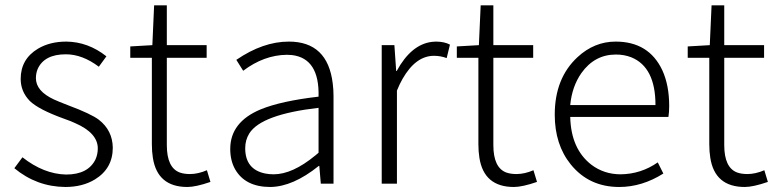

<svg xmlns="http://www.w3.org/2000/svg" viewBox="-20 -707 2988 739"><path d="M231.4 12.7Q121.1 11.7 35.2 -59.6L66.4 -101.6Q148.4 -37.1 234.4 -35.2Q319.3 -35.2 347.7 -93.8Q356.4 -113.3 356.4 -135.7Q356.4 -195.3 268.6 -233.4Q252 -241.2 226.6 -250Q128.9 -285.2 94.7 -318.4Q59.6 -354.5 59.6 -403.3Q59.6 -479.5 126 -519.5Q171.9 -546.9 235.4 -546.9Q319.3 -545.9 389.6 -490.2L360.4 -450.2Q296.9 -498 233.4 -498Q150.4 -498 125 -441.4Q118.2 -424.8 118.2 -406.2Q118.2 -356.4 187.5 -324.2Q204.1 -316.4 242.2 -301.8Q331.1 -268.6 360.4 -246.1Q413.1 -205.1 414.1 -138.7Q414.1 -58.6 345.7 -16.6Q297.9 12.7 231.4 12.7Z M701.2 12.7Q585.9 12.7 568.4 -99.6Q564.5 -124 564.5 -152.3V-484.4H481.4V-528.3L566.4 -533.2L573.2 -686.5H622.1V-533.2H775.4V-484.4H622.1V-148.4Q622.1 -61.5 671.9 -43Q688.5 -37.1 710.9 -37.1Q742.2 -37.1 776.4 -51.8L790 -6.8Q733.4 12.7 701.2 12.7Z M1020.5 12.7Q923.8 12.7 884.8 -55.7Q866.2 -88.9 866.2 -133.8Q866.2 -237.3 983.4 -286.1Q1062.5 -318.4 1206.1 -335Q1210 -482.4 1103.5 -495.1Q1093.8 -496.1 1084 -496.1Q996.1 -495.1 916 -434.6L889.6 -476.6Q992.2 -546.9 1091.8 -546.9Q1241.2 -546.9 1260.7 -385.7Q1263.7 -362.3 1263.7 -337.9V0H1214.8L1209 -68.4H1207Q1107.4 11.7 1020.5 12.7ZM1033.2 -36.1Q1105.5 -36.1 1193.4 -108.4Q1200.2 -114.3 1206.1 -119.1V-292Q985.4 -266.6 939.5 -193.4Q923.8 -168 923.8 -136.7Q923.8 -54.7 1001 -39.1Q1016.6 -36.1 1033.2 -36.1Z M1449.2 0V-533.2H1498L1504.9 -433.6H1506.8Q1562.5 -536.1 1642.6 -545.9Q1650.4 -546.9 1657.2 -546.9Q1690.4 -546.9 1711.9 -535.2L1699.2 -483.4Q1675.8 -492.2 1650.4 -492.2Q1580.1 -492.2 1529.3 -403.3Q1517.6 -382.8 1507.8 -358.4V0Z M1958 12.7Q1842.8 12.7 1825.2 -99.6Q1821.3 -124 1821.3 -152.3V-484.4H1738.3V-528.3L1823.2 -533.2L1830.1 -686.5H1878.9V-533.2H2032.2V-484.4H1878.9V-148.4Q1878.9 -61.5 1928.7 -43Q1945.3 -37.1 1967.8 -37.1Q1999 -37.1 2033.2 -51.8L2046.9 -6.8Q1990.2 12.7 1958 12.7Z M2363.3 12.7Q2247.1 12.7 2176.8 -74.2Q2115.2 -150.4 2115.2 -265.6Q2115.2 -406.2 2203.1 -487.3Q2267.6 -546.9 2349.6 -546.9Q2477.5 -546.9 2529.3 -436.5Q2555.7 -378.9 2555.7 -298.8Q2555.7 -275.4 2552.7 -256.8H2174.8Q2177.7 -133.8 2255.9 -73.2Q2304.7 -36.1 2369.1 -36.1Q2447.3 -37.1 2511.7 -82L2533.2 -39.1Q2451.2 12.7 2363.3 12.7ZM2174.8 -302.7H2502.9Q2502.9 -448.2 2410.2 -486.3Q2382.8 -497.1 2350.6 -497.1Q2268.6 -497.1 2217.8 -425.8Q2181.6 -374 2174.8 -302.7Z M2846.7 12.7Q2731.4 12.7 2713.9 -99.6Q2710 -124 2710 -152.3V-484.4H2627V-528.3L2711.9 -533.2L2718.8 -686.5H2767.6V-533.2H2920.9V-484.4H2767.6V-148.4Q2767.6 -61.5 2817.4 -43Q2834 -37.1 2856.4 -37.1Q2887.7 -37.1 2921.9 -51.8L2935.5 -6.8Q2878.9 12.7 2846.7 12.7Z"/></svg>

Font: Taipei Sans TC Beta Light
Style: Regular
Weight: 300
Designer: JT Foundry
Foundry: JT Foundry
Version: Version 1.000